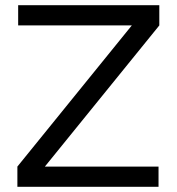

<svg xmlns="http://www.w3.org/2000/svg" viewBox="-20 -720 681 740"><path d="M47 0V-78L488 -622H50V-700H594V-622L153 -78H591V0Z"/></svg>

Font: Figtree
Style: Regular
Weight: 400
Designer: Erik Kennedy
Foundry: Erik Kennedy
Version: Version 2.002